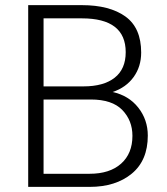

<svg xmlns="http://www.w3.org/2000/svg" viewBox="-20 -731 653 751"><path d="M330.6 0H90.3V-710.9H300.3Q408.7 -710.9 470.5 -666.5Q532.2 -622.1 532.2 -525.4Q532.2 -470.7 502.7 -429.7Q473.1 -388.7 420.4 -371.1Q483.4 -357.4 520.8 -310.1Q558.1 -262.7 558.1 -200.7Q558.1 -103.5 495.4 -51.8Q432.6 0 330.6 0ZM300.3 -659.2H150.4V-393.1H306.6Q385.3 -393.1 428.5 -427Q471.7 -460.9 471.7 -526.9Q471.7 -659.2 300.3 -659.2ZM498 -199.7Q498 -259.8 458.3 -300.8Q418.5 -341.8 335.4 -341.8H150.4V-51.3H330.6Q409.2 -51.3 453.6 -90.8Q498 -130.4 498 -199.7Z"/></svg>

Font: Vazirmatn FD ExtraLight
Style: Regular
Weight: 200
Designer: Saber Rastikerdar
Foundry: Saber Rastikerdar
Version: Version 33.003